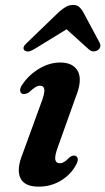

<svg xmlns="http://www.w3.org/2000/svg" viewBox="-20 -722 414 754"><path d="M215 -81Q223.5 -81 232 -86Q240.5 -91 254 -105Q269 -115 278.5 -109Q293 -99.5 277.5 -72.5Q257.5 -36 218.8 -12.5Q180 11 131.5 11Q76 11 60 -23Q44 -57 69 -118.5L139.5 -312Q156 -354 154.2 -369.8Q152.5 -385.5 136.5 -385.5Q120.5 -385.5 93.5 -359Q77 -349.5 66.5 -354Q59 -358.5 59 -368.2Q59 -378 67.5 -389.5Q91.5 -426.5 132.5 -451.5Q173.5 -476.5 217 -476.5Q267.5 -476.5 286 -441.8Q304.5 -407 276.5 -338.5L209 -149.5Q194.5 -111 197 -96Q199.5 -81 215 -81ZM112 -527.5Q87.5 -513.5 75.5 -525Q65.5 -536 86.5 -554.5L212.5 -676Q227 -688.5 239.5 -695.5Q252 -702.5 267 -702.5Q282 -702.5 290.2 -695.5Q298.5 -688.5 306 -676L371 -554.5Q376 -545 373.5 -537.2Q371 -529.5 364 -525Q356.5 -520 347 -520.2Q337.5 -520.5 329.5 -527.5L241.5 -607Z"/></svg>

Font: Fraunces 9pt S000 SemiBold
Style: Italic
Weight: 600
Italic angle: -16°
Version: Version 1.000; ttfautohint (v1.8.3)